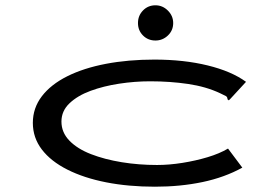

<svg xmlns="http://www.w3.org/2000/svg" viewBox="-20 -694 1040 725"><path d="M565 11Q465 11 381 -5.5Q297 -22 234.5 -53.5Q172 -85 138 -129.5Q104 -174 104 -230Q104 -286 138 -330.5Q172 -375 234 -406Q296 -437 380 -453Q464 -469 563 -469Q674 -469 764 -447Q854 -425 909 -385L851 -322L844 -315L839 -319Q839 -328 832.5 -331.5Q826 -335 811 -342Q758 -367 690 -377Q622 -387 547 -387Q489 -387 430 -378Q371 -369 322 -351Q273 -333 242.5 -304Q212 -275 212 -235Q212 -194 242 -163Q272 -132 323.5 -112Q375 -92 439.5 -81.5Q504 -71 573 -71Q619 -71 669 -79Q719 -87 764 -100.5Q809 -114 841 -133L895 -61Q828 -24 744.5 -6.5Q661 11 565 11ZM567 -541Q539 -541 520 -560Q501 -579 501 -607Q501 -635 520 -654.5Q539 -674 567 -674Q594 -674 614 -654Q634 -634 634 -607Q634 -579 614 -560Q594 -541 567 -541Z"/></svg>

Font: Inconsolata UltraExpanded Medium
Style: Regular
Weight: 500
Width: 9
Monospace: yes
Designer: Raph Levien, Cyreal, Brenton Simpson
Foundry: Raph Levien, Cyreal, Google
Version: Version 3.001; ttfautohint (v1.8.2.53-6de2)